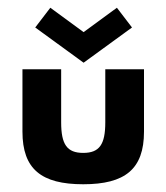

<svg xmlns="http://www.w3.org/2000/svg" viewBox="-20 -468 430 496"><path d="M138 -289H38V-128C38 -31 87 8 195 8C303 8 352 -31 352 -128V-289H252V-152C252 -95 237 -73 195 -73C153 -73 138 -95 138 -152ZM321 -397 282 -448 196 -385 110 -448 71 -397 196 -306Z"/></svg>

Font: Hussar Tani
Style: Bold
Weight: 700
Foundry: Cannot Into Space Fonts
Version: Version 0.92